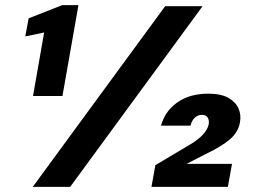

<svg xmlns="http://www.w3.org/2000/svg" viewBox="-20 -724 985 744"><path d="M108 -352 151 -598 78 -583 91 -653 221 -704H284L222 -352ZM107 0 620 -700H765L252 0ZM567 0 582 -84 715 -163Q747 -182 765.5 -201.5Q784 -221 789 -243Q791 -260 784 -269.5Q777 -279 763 -279Q747 -279 735 -268Q723 -257 718 -237H604Q618 -291 665.5 -326Q713 -361 788 -361Q836 -361 864.5 -345Q893 -329 904 -304Q915 -279 910 -251Q904 -213 872 -185Q840 -157 775 -126L703 -89H879L863 0Z"/></svg>

Font: DM Sans 9pt Black
Style: Italic
Weight: 900
Italic angle: -10°
Version: Version 4.004;gftools[0.9.30]